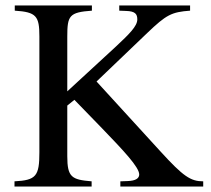

<svg xmlns="http://www.w3.org/2000/svg" viewBox="-20 -682 771 702"><path d="M723 0V-19C677 -19 650 -37 567 -128L333 -384L519 -562C588 -628 607 -638 675 -643V-662H416V-643L441 -642C474 -641 482 -631 482 -611C482 -586 452 -557 404 -512L226 -348V-548C226 -625 233 -637 316 -643V-662H34V-643C113 -638 124 -623 124 -549V-125C124 -38 112 -23 33 -19V0H315V-19C242 -25 226 -34 226 -111V-296L252 -317L352 -214C431 -132 489 -71 489 -44C489 -30 476 -21 447 -20L420 -19V0Z"/></svg>

Font: STIXGeneral
Style: Regular
Weight: 400
Designer: MicroPress Inc., with final additions and corrections provided by Coen Hoffman, Elsevier (retired)
Version: Version 1.1.0